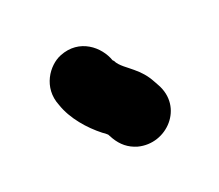

<svg xmlns="http://www.w3.org/2000/svg" viewBox="-53 -770 401 351"><g transform="rotate(-20 147.5 -594.0)"><path d="M238 -583 233 -592C226 -605 217 -615 206 -624C197 -632 182 -641 177 -652L175 -654C165 -683 131 -712 89 -695C64 -685 39 -650 55 -611C65 -581 89 -554 112 -536C115 -534 118 -532 121 -529L126 -520C135 -505 147 -495 164 -490C217 -476 268 -530 238 -583Z"/></g></svg>

Font: Electronic
Style: SuThk
Weight: 900
Version: Version 1.011